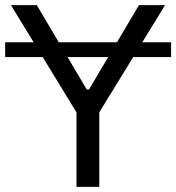

<svg xmlns="http://www.w3.org/2000/svg" viewBox="-25 -727 686 747"><path d="M640.6 -504.9H-4.9V-562.5H640.6ZM118.2 -707 312.5 -378.9H321.3L515.6 -707H617.2L361.3 -290V0H272.5V-290L17.6 -707Z"/></svg>

Font: Pretendard JP Variable
Style: Regular
Weight: 400
Designer: Base glyphs from Inter by Rasmus Andersson; Hangul glyphs from Noto Sans CJK(Source Han Sans) by Jang Soo-young and Kang
Foundry: Kil Hyung-jin
Version: Version 1.307;Glyphs 3.2 (3192)